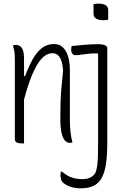

<svg xmlns="http://www.w3.org/2000/svg" viewBox="-20 -777 640 1047"><path d="M515 -536Q529 -536 540 -534Q551 -532 558 -527Q565 -522 565 -513Q565 -462 565 -410.5Q565 -359 565 -308Q565 -257 565 -205.5Q565 -154 565 -102.5Q565 -51 565 0Q565 68 558 116Q551 164 534.5 193.5Q518 223 490 236.5Q462 250 420 250Q389 250 361.5 240.5Q334 231 319 214Q315 209 312.5 199.5Q310 190 310 180Q310 175 310.5 169Q311 163 312 159H318Q348 184 374.5 192Q401 200 430 200Q450 200 467 193.5Q484 187 498 170Q506 154 509.5 131Q513 108 514 75.5Q515 43 515 0Q515 -60 515 -120.5Q515 -181 515 -242Q515 -303 515 -363.5Q515 -424 515 -484L509 -486Q487 -486 469.5 -484.5Q452 -483 438 -481Q424 -479 413 -477.5Q402 -476 391 -476Q384 -476 378.5 -480Q373 -484 370.5 -491.5Q368 -499 368 -508Q368 -513 369 -517.5Q370 -522 371 -526Q390 -528 407 -529.5Q424 -531 439.5 -532.5Q455 -534 473.5 -535Q492 -536 515 -536ZM490 -754Q493 -755 496.5 -755.5Q500 -756 503.5 -756.5Q507 -757 511.5 -757Q516 -757 520 -757Q544 -757 557 -748Q570 -739 570 -722V-670Q567 -669 563.5 -668.5Q560 -668 556.5 -667.5Q553 -667 549 -667Q545 -667 540 -667Q525 -667 513.5 -671Q502 -675 496 -683Q490 -691 490 -702ZM375 0Q371 1 367.5 1.5Q364 2 360 2Q347 2 335.5 -9Q324 -20 316.5 -49Q309 -78 309 -130Q309 -177 310 -214Q311 -251 314.5 -292Q318 -333 324 -391Q321 -440 306.5 -463.5Q292 -487 266 -487Q248 -487 228 -475Q208 -463 187.5 -432Q167 -401 145.5 -344.5Q124 -288 102 -198L99 -362H117Q136 -414 158 -453.5Q180 -493 208.5 -515Q237 -537 274 -537Q297 -537 313.5 -526Q330 -515 340.5 -495.5Q351 -476 356 -450.5Q361 -425 361 -397Q361 -352 361 -306.5Q361 -261 361 -215.5Q361 -170 361 -124Q361 -89 364 -60.5Q367 -32 375 0ZM111 5Q110 5 108 5Q106 5 104.5 5Q103 5 101 5Q93 5 85.5 4Q78 3 72.5 0.5Q67 -2 64 -6.5Q61 -11 61 -18Q61 -71 61 -124Q61 -177 61 -230Q61 -283 61 -336Q61 -389 61 -442Q61 -477 59 -493Q57 -509 50 -529Q53 -530 55.5 -530.5Q58 -531 60.5 -531.5Q63 -532 66 -532Q81 -532 91 -524Q101 -516 106 -500Q111 -484 111 -459Q111 -401 111 -343Q111 -285 111 -227Q111 -169 111 -111Q111 -53 111 5Z"/></svg>

Font: Recursive Monospace Casual Light
Style: Regular
Weight: 300
Version: Version 1.047